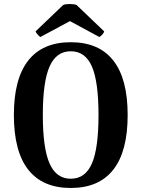

<svg xmlns="http://www.w3.org/2000/svg" viewBox="-20 -921 704 955"><path d="M49 -349Q49 -529 120.5 -620Q192 -711 332 -711Q472 -711 543.5 -620Q615 -529 615 -349Q615 -168 543.5 -77Q472 14 332 14Q192 14 120.5 -77Q49 -168 49 -349ZM470 -349Q470 -515 437 -590.5Q404 -666 332 -666Q260 -666 226.5 -590Q193 -514 193 -349Q193 -184 226.5 -108Q260 -32 332 -32Q404 -32 437 -107.5Q470 -183 470 -349ZM498 -765Q498 -760 489.5 -750Q481 -740 474 -737L328 -816L181 -737Q175 -740 166.5 -750Q158 -760 157 -765L294 -896Q304 -901 327 -901Q351 -901 361 -896Z"/></svg>

Font: Arima Madurai Black
Style: Regular
Weight: 900
Designer: Joana Correia and Natanael Gama
Foundry: NDISCOVER
Version: Version 1.019